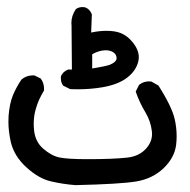

<svg xmlns="http://www.w3.org/2000/svg" viewBox="-20 -233 540 545"><path d="M10.7 170.4Q3.9 139.6 3.9 112.8Q3.9 103.5 4.4 95.2Q7.3 60.1 16.8 37.1Q26.4 14.2 41 -7.3Q54.7 -19 73.2 -19Q74.7 -19 77.6 -19L95.2 -10.3L96.2 -9.3Q105 2.9 105 19Q105 21 105 23.9Q88.9 49.8 81.5 76.7Q75.7 95.7 75.7 118.7Q75.7 127 76.7 136.2Q79.6 168.5 102.1 188.5Q125.5 209 148.4 213.9Q171.4 218.8 228.5 218.8Q300.8 218.8 340.8 214.4Q374.5 210.9 394.5 189Q411.6 169.9 411.6 147Q411.6 143.1 411.1 139.2Q407.7 110.4 391.8 84.2Q376 58.1 365.2 26.9L374.5 8.3L375.5 7.3Q387.7 -2 402.8 -2Q405.8 -2 409.7 -1.5L429.7 9.8Q467.8 69.3 476.1 106Q481.4 129.9 481.4 153.8Q481.4 166 480 177.7Q475.6 214.4 444.3 244.6Q412.6 274.4 367.2 282Q321.8 289.6 194.3 292.5Q194.3 292.5 193.8 292.5Q157.2 289.6 123.3 281.5Q89.4 273.4 55.2 242.2Q20.5 210.9 10.7 170.4ZM152.8 -11.2Q152.8 -13.2 152.8 -16.1Q155.3 -21.5 157.5 -23.9Q159.7 -26.4 160.6 -27.8Q165.5 -32.2 172.9 -35.6H184.1L183.1 -161.1Q182.6 -164.1 182.6 -167.5Q182.6 -188.5 195.3 -207Q203.1 -212.9 213.9 -212.9Q219.2 -212.9 222.2 -211.9Q234.4 -207.5 240.2 -193.4L240.7 -192.4L238.8 -140.6Q261.2 -145.5 282.2 -145.5Q305.7 -145.5 321.3 -139.6Q340.8 -132.3 355.5 -114.3Q374 -92.3 374 -70.8Q374 -64.9 372.6 -58.6Q366.2 -32.2 341.1 -12.7Q315.9 6.8 271.5 14.6Q236.8 20.5 200.2 20.5Q190.4 20.5 179.2 20L159.7 10.3L158.7 9.3Q152.8 1 152.8 -11.2ZM280.3 -90.3Q261.7 -90.3 241.7 -79.1V-38.6Q276.9 -44.4 291 -48.8Q311 -57.1 311 -67.9Q311 -79.1 300.3 -85.4Q291.5 -90.3 280.3 -90.3Z"/></svg>

Font: Bakudai
Style: Medium
Weight: 500
Version: Version 1.48